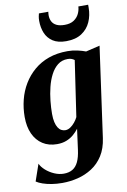

<svg xmlns="http://www.w3.org/2000/svg" viewBox="-111 -869 787 1187"><g transform="rotate(-10 283.0 -276.0)"><path d="M476 23Q467 87 438.8 131.2Q410.5 175.5 369.2 202Q328 228.5 279.8 240.5Q231.5 252.5 182 252.5Q146.5 252.5 115.5 247.5Q84.5 242.5 60 234Q35.5 225.5 20 215L56.5 109.5Q66 131 88.8 151.2Q111.5 171.5 141.2 184.5Q171 197.5 200.5 197.5Q233 197.5 255.5 184.2Q278 171 291.8 142.2Q305.5 113.5 311.5 68L329 -62Q315.5 -43.5 296 -26.8Q276.5 -10 250.8 0.2Q225 10.5 191.5 10.5Q139.5 10.5 101.5 -14Q63.5 -38.5 43 -83.2Q22.5 -128 22.5 -189Q22.5 -244.5 35.8 -297Q49 -349.5 76 -394.2Q103 -439 142.8 -473Q182.5 -507 235.2 -525.8Q288 -544.5 353.5 -544.5Q385 -544.5 415.2 -537.8Q445.5 -531 467 -522.5L555 -543.5ZM388.5 -482.5Q382 -488 371.8 -492.2Q361.5 -496.5 346 -496.5Q309.5 -496.5 283.5 -476Q257.5 -455.5 239.8 -421.2Q222 -387 211.8 -345.2Q201.5 -303.5 197 -260.2Q192.5 -217 192.5 -179Q192.5 -148.5 197.5 -127Q202.5 -105.5 211.2 -91.8Q220 -78 231.8 -71.8Q243.5 -65.5 256.5 -65.5Q273 -65.5 288.5 -76Q304 -86.5 316.8 -102.2Q329.5 -118 337 -133.5ZM357.5 -606.5Q305.5 -606.5 274 -627.2Q242.5 -648 228.2 -682.5Q214 -717 214 -759Q214 -775 216.2 -786Q218.5 -797 220.5 -805H279.5Q279 -801 278.2 -795.8Q277.5 -790.5 277.5 -783.5Q277.5 -761.5 286.2 -744.2Q295 -727 314.5 -717.2Q334 -707.5 365.5 -707.5Q401.5 -707.5 423.8 -722.5Q446 -737.5 456.5 -760Q467 -782.5 468 -805H529.5Q529.5 -800.5 529.5 -796.5Q529.5 -792.5 529.5 -786.5Q529.5 -738.5 511.2 -697.5Q493 -656.5 455 -631.5Q417 -606.5 357.5 -606.5Z"/></g></svg>

Font: Merriweather 72pt Black
Style: Italic
Weight: 900
Italic angle: -7.8°
Version: Version 2.101